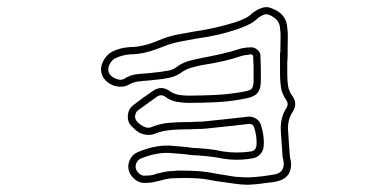

<svg xmlns="http://www.w3.org/2000/svg" viewBox="-20 -447 1040 530"><path d="M664 63Q647 63 627 60Q615 58 602.5 56.5Q590 55 577 53Q572 52 566.5 51Q561 50 556 49Q531 45 506.5 44.5Q482 44 459 45Q449 45 438 47.5Q427 50 416 53L411 54Q398 58 378 58Q364 58 351.5 47.5Q339 37 335 22Q332 7 339 -7Q346 -21 360 -27Q415 -50 461 -44Q473 -43 485 -42Q497 -41 509 -39Q530 -38 551.5 -36Q573 -34 595 -29Q633 -23 674 -29Q686 -32 688 -45Q690 -71 681 -97Q678 -105 667 -105L624 -100Q605 -98 586 -96Q567 -94 548 -92Q538 -91 527 -91Q516 -91 505 -90H494Q472 -90 450 -88Q428 -86 408 -78Q387 -70 364 -81Q352 -89 342 -100Q331 -112 333 -130Q335 -147 347 -156Q374 -177 402 -196Q425 -212 448 -196Q459 -188 472 -185.5Q485 -183 501 -183Q536 -183 576.5 -185Q617 -187 658 -195Q672 -198 675.5 -203Q679 -208 680 -221Q680 -237 680 -253.5Q680 -270 679 -286V-292Q679 -293 677 -295Q675 -297 672 -297L666 -296Q656 -295 648 -293Q622 -284 595 -278Q568 -272 536 -267Q521 -264 506 -259.5Q491 -255 478 -245Q462 -234 440 -231L429 -229Q420 -228 411 -227Q402 -226 393 -225Q377 -224 361.5 -222Q346 -220 333 -212Q320 -205 300 -209Q283 -213 271.5 -225Q260 -237 259 -252Q258 -267 267 -282Q276 -297 289 -304Q310 -315 338 -317Q375 -317 419 -336Q445 -347 471.5 -352Q498 -357 522 -361Q550 -365 577.5 -371.5Q605 -378 631 -386Q645 -391 656.5 -396.5Q668 -402 677 -411Q681 -414 685.5 -417Q690 -420 697 -423Q715 -431 730 -424Q771 -409 773 -370Q775 -357 774.5 -343.5Q774 -330 774 -316V-292L773 -276V-240Q773 -226 775 -211Q777 -196 787 -182Q803 -160 787 -137Q774 -116 775 -89Q776 -71 777.5 -53Q779 -35 780 -17Q780 -15 780.5 -13.5Q781 -12 781 -10Q782 -8 782 -6Q782 -4 783 -2Q788 47 738 55L733 56Q720 57 707 59Q694 61 681 62Q677 62 673 62.5Q669 63 664 63ZM483 24Q502 24 521 25Q540 26 559 29Q564 30 569.5 31Q575 32 580 33Q593 35 605 37Q617 39 630 41Q643 42 655 42.5Q667 43 680 42Q706 40 729 36L735 35Q766 31 763 0Q762 -2 762 -6Q760 -12 760 -15Q759 -33 757.5 -51.5Q756 -70 755 -88Q754 -123 770 -148Q778 -159 770 -171Q758 -188 755.5 -206.5Q753 -225 753 -241V-302H754V-316Q754 -329 754.5 -342.5Q755 -356 753 -369Q752 -394 723 -406Q718 -408 713 -407.5Q708 -407 705 -405Q695 -400 691 -396Q679 -385 665 -378.5Q651 -372 637 -367Q581 -348 525 -341Q502 -337 476.5 -332Q451 -327 427 -317Q402 -307 381 -302Q360 -297 339 -297Q316 -295 298 -286Q290 -282 284 -272Q278 -262 279 -254Q279 -245 286.5 -238Q294 -231 305 -228Q315 -225 322 -229Q339 -240 356.5 -242Q374 -244 391 -245Q400 -246 408.5 -247Q417 -248 426 -249L437 -251Q454 -252 466 -261Q482 -273 499 -278Q516 -283 532 -286Q564 -292 590.5 -298Q617 -304 642 -312Q647 -314 652.5 -314.5Q658 -315 663 -316H669Q681 -318 690 -310Q699 -303 699 -293V-286Q700 -270 700 -253.5Q700 -237 700 -220Q699 -200 690.5 -190Q682 -180 662 -176Q620 -167 578.5 -165Q537 -163 501 -163Q485 -163 468 -166Q451 -169 436 -180Q425 -188 413 -180Q388 -162 359 -141Q355 -137 353 -128Q352 -120 357 -113Q360 -109 364.5 -105.5Q369 -102 374 -99Q388 -91 400 -97Q423 -106 447 -108Q471 -110 493 -110H505Q516 -111 526 -111Q536 -111 546 -112Q565 -114 583.5 -116Q602 -118 621 -120L665 -125Q676 -126 686 -120Q696 -114 700 -103Q705 -88 707 -73Q709 -58 708 -44Q707 -31 698.5 -21.5Q690 -12 677 -10Q633 -2 591 -10Q571 -14 549.5 -16Q528 -18 508 -19Q495 -21 483 -22Q471 -23 458 -24Q416 -29 368 -9Q361 -6 357 2Q353 10 355 18Q357 26 364 32Q371 38 378 38Q394 38 406 35L410 33Q422 30 434 27.5Q446 25 459 25Q465 24 471 24Q477 24 483 24Z"/></svg>

Font: Shizuru
Style: Regular
Weight: 400
Version: Version 1.000